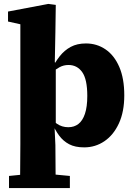

<svg xmlns="http://www.w3.org/2000/svg" viewBox="-20 -738 687 981"><path d="M82 223Q83 181 83 142.5Q83 104 83.5 68.5Q84 33 84 -2V-614L21 -628V-679L227 -718L265 -713L263 -574L260 -420L265 -414V-90L259 -83L263 3Q263 36 263.5 71Q264 106 264 144Q264 182 265 223ZM410 15Q364 15 333.5 -1Q303 -17 282 -45.5Q261 -74 245 -112H214L220 -153Q245 -124 270.5 -106Q296 -88 329 -88Q359 -88 380.5 -104.5Q402 -121 414 -156.5Q426 -192 426 -248Q426 -333 400 -369.5Q374 -406 330 -406Q305 -406 284 -394.5Q263 -383 246 -367.5Q229 -352 215 -338L210 -379H241Q261 -420 285 -450.5Q309 -481 341.5 -498.5Q374 -516 419 -516Q475 -516 519.5 -485.5Q564 -455 589.5 -396Q615 -337 615 -251Q615 -167 587.5 -107.5Q560 -48 513.5 -16.5Q467 15 410 15ZM26 223V161L126 151H231L337 161V223Z"/></svg>

Font: Source Serif 4 ExtraBold
Style: Regular
Weight: 800
Designer: Frank Grießhammer
Foundry: Adobe Systems Incorporated
Version: Version 4.004;hotconv 1.0.116;makeotfexe 2.5.65601